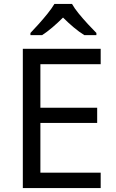

<svg xmlns="http://www.w3.org/2000/svg" viewBox="-20 -964 596 984"><path d="M496 0H97V-714H496V-635H187V-412H478V-334H187V-79H496ZM349 -944Q361 -922 383.5 -894.5Q406 -867 430.5 -840.5Q455 -814 474 -795V-784H412Q386 -800 358 -823.5Q330 -847 303 -874Q276 -847 249 -824Q222 -801 196 -784H136V-795Q155 -815 178.5 -841Q202 -867 224 -894.5Q246 -922 259 -944Z"/></svg>

Font: Noto Sans Old Sogdian
Style: Regular
Weight: 400
Designer: Monotype Design Team
Foundry: Monotype Imaging Inc.
Version: Version 2.002; ttfautohint (v1.8.4.7-5d5b)